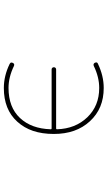

<svg xmlns="http://www.w3.org/2000/svg" viewBox="209 -804 581 1040"><g transform="rotate(-90 500.0 -284.5)"><path d="M543 -13.7Q487.3 -13.7 442.4 -32.2Q397.5 -50.8 362.8 -88.4Q328.1 -126 311 -174.8Q293.9 -223.6 293.9 -284.2Q293.9 -346.7 310.5 -396.5Q327.1 -445.3 360.4 -481.9Q393.6 -518.6 439 -536.6Q484.4 -554.7 543 -554.7Q608.4 -554.7 672.9 -523.4Q680.7 -519.5 680.7 -513.7Q680.7 -509.8 678.7 -505.9Q673.8 -495.1 662.1 -500Q601.6 -529.3 543 -529.3Q438.5 -529.3 380.4 -467.3Q322.3 -405.3 319.3 -300.8Q319.3 -295.9 323.2 -295.9H643.6Q648.4 -295.9 651.9 -292.5Q655.3 -289.1 655.3 -283.7Q655.3 -278.3 651.9 -274.9Q648.4 -271.5 643.6 -271.5H323.2Q319.3 -271.5 319.3 -266.6Q322.3 -167 384.3 -102.5Q446.3 -38.1 543 -38.1Q601.6 -38.1 662.1 -67.4Q673.8 -72.3 679.7 -61.5Q681.6 -57.6 681.6 -54.7Q681.6 -47.9 673.8 -44.9Q608.4 -13.7 543 -13.7Z"/></g></svg>

Font: Rounded-X Mgen+ 1m thin
Style: Regular
Weight: 100
Designer: [Source Han Sans]
Ryoko NISHIZUKA  (kana & ideographs); Paul D. Hunt (Latin, Greek & Cyrillic); Wenlong ZHANG  (bopomofo
Version: Version 1.059.20150602